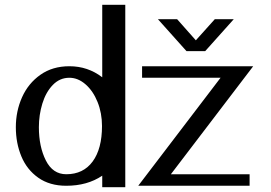

<svg xmlns="http://www.w3.org/2000/svg" viewBox="-20 -780 1128 800"><path d="M757 -567H835L954 -700H875L796 -612L718 -700H638ZM1020 -6V-54H692L1035 -504H572V-456H899L556 -6ZM406 -760V-458Q346 -504 269 -504Q199 -504 148.5 -468.5Q98 -433 72 -375Q46 -317 46 -250Q46 -184 69 -128.5Q92 -73 139.5 -39.5Q187 -6 256 -6Q344 -6 406 -48V0H502V-760ZM405 -255Q405 -160 366 -107Q327 -54 256 -54Q200 -54 171 -111.5Q142 -169 142 -250Q142 -301 156.5 -348.5Q171 -396 200 -426Q229 -456 269 -456Q305 -456 336.5 -428.5Q368 -401 386.5 -355Q405 -309 405 -255Z"/></svg>

Font: LXGW Marker Gothic
Style: Regular
Weight: 400
Version: Version 1.001